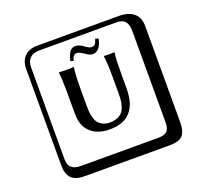

<svg xmlns="http://www.w3.org/2000/svg" viewBox="-158 -939 1415 1335"><g transform="rotate(-20 550.0 -271.0)"><path d="M602 -615Q617 -615 625.5 -624Q634 -633 643 -662L666 -655Q648 -566 591 -566Q570 -566 537 -590Q504 -612 489 -612Q473 -612 464.5 -602Q456 -592 449 -568L427 -574Q437 -618 453 -639.5Q469 -661 495 -661Q524 -661 557 -635Q583 -615 602 -615ZM666 -376Q666 -469 658 -526L660 -528Q680 -526 698 -526L736 -528L737 -526Q730 -479 730 -376V-263Q730 -34 524 -34Q506 -34 488.5 -36Q471 -38 451.5 -44Q432 -50 415.5 -58.5Q399 -67 383 -82Q367 -97 356 -115.5Q345 -134 338.5 -160.5Q332 -187 332 -219V-376Q332 -476 325 -526L326 -528Q355 -526 380 -526L435 -528L436 -526Q428 -473 428 -376V-244Q428 -221 429 -204.5Q430 -188 436 -162Q442 -136 453 -120Q464 -104 486.5 -91.5Q509 -79 540 -79Q573 -79 597 -89Q621 -99 634 -114.5Q647 -130 654.5 -154Q662 -178 664 -199.5Q666 -221 666 -250ZM249 -718Q204 -718 180 -694Q156 -670 156 -625V53Q156 97 179.5 116.5Q203 136 249 136H821Q866 136 885 117Q904 98 904 53V-625Q904 -671 884.5 -694.5Q865 -718 821 -718ZM1000 84Q1000 153 973.5 182.5Q947 212 881 212H249Q181 212 150.5 181.5Q120 151 120 84V-625Q120 -687 154 -720.5Q188 -754 249 -754H851Q921 -754 960.5 -722Q1000 -690 1000 -625Z"/></g></svg>

Font: Libertinus Keyboard
Style: Regular
Weight: 700
Designer: Philipp H. Poll
Foundry: Khaled Hosny
Version: Version 6.7